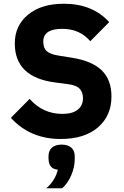

<svg xmlns="http://www.w3.org/2000/svg" viewBox="-20 -730 664 1025"><path d="M379 104V118Q379 163 360 206.5Q341 250 312 275H227Q274 235 289 176Q239 172 239 115V104Q239 74 257.5 58Q276 42 309 42Q342 42 360.5 58Q379 74 379 104ZM303 12Q141 12 38 -101L138 -202Q209 -122 313 -122Q367 -122 395 -144.5Q423 -167 423 -206Q423 -237 405.5 -256Q388 -275 342 -281L273 -290Q59 -318 59 -498Q59 -593 129.5 -651.5Q200 -710 321 -710Q474 -710 563 -612L462 -510Q406 -576 312 -576Q211 -576 211 -508Q211 -473 230 -456.5Q249 -440 294 -433L363 -422Q471 -405 523 -354.5Q575 -304 575 -215Q575 -112 503 -50Q431 12 303 12Z"/></svg>

Font: Aneliza
Style: Bold
Weight: 700
Designer: Mike Abbink, Paul van der Laan, Pieter van Rosmalen
Foundry: Bold Monday
Version: Version 3.0